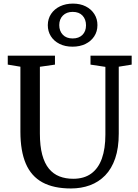

<svg xmlns="http://www.w3.org/2000/svg" viewBox="-20 -1058 780 1086"><path d="M381.3 8Q283.2 8 219.9 -26.6Q156.6 -61.2 126 -132.4Q95.4 -203.7 95.4 -313.6V-680.7L23.9 -692.5V-743H290.9V-692.5L205.6 -680.3V-303.2Q205.6 -232.1 218.8 -183Q232 -133.9 256.8 -103.8Q281.6 -73.8 316.3 -60.3Q351 -46.8 394 -46.8Q455.4 -46.8 495.8 -76.1Q536.2 -105.4 556.2 -161.2Q576.1 -217.1 576.1 -296.8V-679.8L491.9 -692.5V-743H724.8V-692.5L651.7 -680.7V-302.3Q651.7 -220.8 631.6 -162.2Q611.5 -103.5 574.8 -65.8Q538.1 -28.2 488.8 -10.1Q439.5 8 381.3 8ZM390.2 -794Q348 -794 316.5 -809.9Q284.9 -825.7 267.6 -853.3Q250.3 -881 250.4 -915.9Q250.7 -952.2 269.3 -979.7Q287.9 -1007.2 319.8 -1022.4Q351.8 -1037.6 392.5 -1037.6Q434.1 -1037.6 465.1 -1021.8Q496.2 -1006 513.7 -978.4Q531.3 -950.8 531.1 -915.7Q531 -879.5 512.8 -852.1Q494.6 -824.6 463.1 -809.3Q431.5 -794 390.2 -794ZM390.9 -840.5Q425.7 -840.5 446.1 -860.5Q466.5 -880.6 466.5 -914.8Q466.5 -948.3 446.9 -969.6Q427.3 -990.8 391.2 -990.8Q356.6 -990.8 335.9 -970.3Q315.2 -949.7 315.2 -915.9Q315.2 -882.7 335.2 -861.6Q355.2 -840.5 390.9 -840.5Z"/></svg>

Font: Merriweather 7pt Light
Style: Regular
Weight: 300
Designer: Eben Sorkin
Foundry: Eben Sorkin
Version: Version 2.200;gftools[0.9.31]